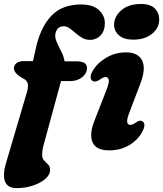

<svg xmlns="http://www.w3.org/2000/svg" viewBox="-32 -743 821 966"><path d="M38 -398.5Q38 -414.5 50.8 -425Q63.5 -435.5 86.5 -435.5H134L147.5 -496.5Q170 -602.5 224.5 -661.5Q279 -720.5 375.5 -720.5Q435 -720.5 465.2 -692.8Q495.5 -665 495.5 -627Q495.5 -588.5 474.5 -565.5Q453.5 -542.5 420 -542.5Q398.5 -542.5 381 -552.8Q363.5 -563 348.2 -576.5Q333 -590 318.5 -600.5Q304 -611 288.5 -611Q255.5 -611 247 -574.5Q243 -556 252.8 -533.2Q262.5 -510.5 275.5 -485.5Q288.5 -460.5 293 -434.5H352.5Q377.5 -434.5 391.5 -427Q405.5 -419.5 405.5 -399.5Q405.5 -373.5 381 -354.2Q356.5 -335 321.5 -335H275L186.5 -10Q182.5 5 181.2 16.8Q180 28.5 180 37Q180 54 190 64.2Q200 74.5 210 84.8Q220 95 220 112Q220 136.5 195.5 157.5Q171 178.5 132.5 191Q94 203.5 52.5 203.5Q6.5 203.5 -6.5 170.8Q-19.5 138 -2 78.5L103.5 -279.5Q112.5 -310.5 106.5 -326.2Q100.5 -342 78.5 -351.5Q38 -376 38 -398.5ZM638 -543.5Q590.5 -543.5 565.8 -566Q541 -588.5 542 -621Q543 -661 579.2 -692Q615.5 -723 677 -723Q725.5 -723 747.8 -699.5Q770 -676 769 -642.5Q768 -601 732 -572.2Q696 -543.5 638 -543.5ZM618.5 -176Q605.5 -142.5 608 -128.5Q610.5 -114.5 624 -114.5Q635 -114.5 653 -127.5Q672 -141 685 -132.5Q704.5 -119.5 684 -80Q661.5 -38.5 617.8 -12.5Q574 13.5 518 13.5Q450 13.5 433.2 -28Q416.5 -69.5 443.5 -136.5L503.5 -290Q518 -327 515.2 -341.2Q512.5 -355.5 499 -355.5Q488 -355.5 468.5 -341.5Q447.5 -327.5 434 -335.5Q424.5 -341 424 -355Q423.5 -369 435 -387.5Q458 -426.5 503 -453Q548 -479.5 602 -479.5Q663 -479.5 683.2 -438.2Q703.5 -397 673.5 -320.5Z"/></svg>

Font: Fraunces 9pt S050
Style: Bold Italic
Weight: 700
Italic angle: -16°
Version: Version 1.000; ttfautohint (v1.8.3)